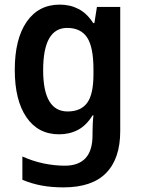

<svg xmlns="http://www.w3.org/2000/svg" viewBox="-20 -665 615 832"><path d="M239 -645Q284 -645 320.5 -626Q357 -607 384 -565H389L400 -635H501V-97Q501 22 440 84.5Q379 147 255 147Q204 147 160.5 139Q117 131 77 114V13Q121 33 168 43Q215 53 261 53Q320 53 350.5 20.5Q381 -12 381 -80V-93Q381 -110 382 -130Q383 -150 385 -165H381Q354 -121 317.5 -102Q281 -83 236 -83Q145 -83 94.5 -157Q44 -231 44 -362Q44 -496 95.5 -570.5Q147 -645 239 -645ZM271 -544Q167 -544 167 -361Q167 -182 273 -182Q330 -182 357.5 -219Q385 -256 385 -343V-364Q385 -461 357.5 -502.5Q330 -544 271 -544Z"/></svg>

Font: Noto Sans Telugu UI SemiCondensed SemiBold
Style: Regular
Weight: 600
Width: 4
Designer: Jelle Bosma - Monotype Design Team
Foundry: Monotype Imaging Inc.
Version: Version 2.005; ttfautohint (v1.8.4.7-5d5b)